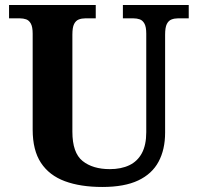

<svg xmlns="http://www.w3.org/2000/svg" viewBox="-20 -734 787 764"><path d="M387.1 10Q300.2 10 238.1 -13Q176 -36 143 -86Q110 -136 110 -218V-600Q110 -626.9 102.8 -639.9Q95.7 -652.9 84.2 -657Q72.7 -661 59 -661H16V-714H361V-661H319Q305.3 -661 293.5 -656.5Q281.7 -652 274.8 -638.4Q268 -624.9 268 -596V-210Q268 -126 308.5 -93.5Q349 -61 417 -61Q462 -61 494.5 -76.5Q527 -92 544.5 -124.5Q562 -157 562 -208V-600Q562 -626.9 554.8 -639.9Q547.7 -652.9 536.2 -657Q524.7 -661 511 -661H469V-714H731V-661H688Q674.3 -661 662.5 -656.5Q650.7 -652 643.8 -638.4Q637 -624.9 637 -596V-206Q637 -139.2 611 -90.6Q585 -42 530 -16Q475 10 387.1 10Z"/></svg>

Font: Noto Serif Kannada
Style: Regular
Weight: 400
Designer: Universal Thirst, Indian Type Foundry and the Monotype Design Team
Foundry: Monotype Imaging Inc.
Version: Version 2.003